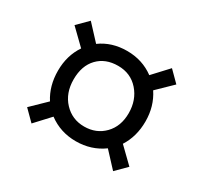

<svg xmlns="http://www.w3.org/2000/svg" viewBox="-107 -719 818 772"><g transform="rotate(30 302.5 -333.5)"><path d="M429 -163Q374 -123 302.5 -123Q231 -123 176 -164L113 -96L65 -144L133 -210Q99 -263 99 -333.5Q99 -404 135 -457L65 -525L113 -573L178 -503Q230 -541 301 -541Q372 -541 426 -501L491 -571L539 -523L470 -456Q506 -402 506 -332Q506 -262 472 -209L541 -142L493 -94ZM302 -191Q358 -191 394.5 -228.5Q431 -266 431 -327Q431 -388 394.5 -429.5Q358 -471 299.5 -471Q241 -471 206 -434.5Q171 -398 171 -334.5Q171 -271 208.5 -231Q246 -191 302 -191Z"/></g></svg>

Font: Rufina
Style: Bold
Weight: 700
Designer: Martin Sommaruga
Foundry: Martin Sommaruga
Version: Version 1.001